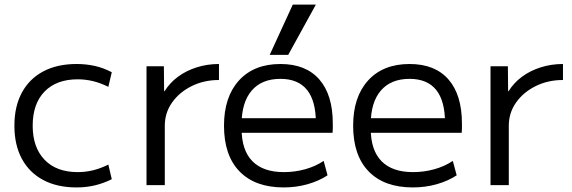

<svg xmlns="http://www.w3.org/2000/svg" viewBox="-20 -810 2502 840"><path d="M315 10Q230 10 169 -22.5Q108 -55 75.5 -115.5Q43 -176 43 -260Q43 -344 75.5 -404.5Q108 -465 169 -497.5Q230 -530 315 -530Q357 -530 395 -521.5Q433 -513 469 -494L454 -430Q420 -447 387 -455Q354 -463 320 -463Q227 -463 175 -409.5Q123 -356 123 -260Q123 -165 175 -111Q227 -57 320 -57Q354 -57 387 -65Q420 -73 454 -90L469 -26Q433 -8 395 1Q357 10 315 10Z M621 0V-520H697L698 -411H700Q723 -448 759 -474.5Q795 -501 841 -515.5Q887 -530 938 -530V-460Q872 -460 818 -433Q764 -406 732.5 -361Q701 -316 701 -260V0Z M1221 10Q1096 10 1028 -60Q960 -130 960 -260Q960 -386 1025.5 -458Q1091 -530 1207 -530Q1318 -530 1377 -462.5Q1436 -395 1436 -269Q1436 -259 1436 -248Q1436 -237 1435 -229H1003V-293H1377L1362 -272Q1362 -369 1323 -417Q1284 -465 1207 -465Q1125 -465 1081 -413.5Q1037 -362 1037 -267V-247Q1037 -153 1084 -105Q1131 -57 1222 -57Q1270 -57 1315 -69.5Q1360 -82 1396 -106L1413 -43Q1375 -18 1325.5 -4Q1276 10 1221 10ZM1241 -570H1160L1261 -790H1362Z M1786 10Q1661 10 1593 -60Q1525 -130 1525 -260Q1525 -386 1590.5 -458Q1656 -530 1772 -530Q1883 -530 1942 -462.5Q2001 -395 2001 -269Q2001 -259 2001 -248Q2001 -237 2000 -229H1568V-293H1942L1927 -272Q1927 -369 1888 -417Q1849 -465 1772 -465Q1690 -465 1646 -413.5Q1602 -362 1602 -267V-247Q1602 -153 1649 -105Q1696 -57 1787 -57Q1835 -57 1880 -69.5Q1925 -82 1961 -106L1978 -43Q1940 -18 1890.5 -4Q1841 10 1786 10Z M2126 0V-520H2202L2203 -411H2205Q2228 -448 2264 -474.5Q2300 -501 2346 -515.5Q2392 -530 2443 -530V-460Q2377 -460 2323 -433Q2269 -406 2237.5 -361Q2206 -316 2206 -260V0Z"/></svg>

Font: M PLUS 2 Thin
Style: Regular
Weight: 400
Version: Version 1.001